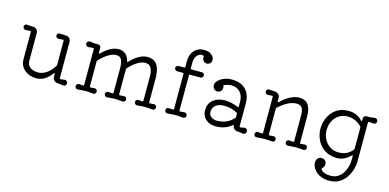

<svg xmlns="http://www.w3.org/2000/svg" viewBox="-85 -1242 4069 2007"><g transform="rotate(15 1949.0 -238.5)"><path d="M302 11Q234 11 184 -24Q122 -69 122 -150V-443Q122 -453 113 -451L66 -448Q53 -447 44 -455.5Q35 -464 35 -477Q35 -490 44 -498.5Q53 -507 65 -505Q89 -503 102.5 -502.5Q116 -502 131 -501Q154 -501 169.5 -485.5Q185 -470 185 -447V-150Q185 -115 200 -95Q215 -75 236 -66Q257 -57 276 -54.5Q295 -52 302 -52Q350 -52 395 -83.5Q440 -115 474 -170Q477 -176 477 -181V-443Q477 -453 468 -451L421 -448Q408 -447 399 -455.5Q390 -464 390 -477Q390 -490 399 -498.5Q408 -507 420 -505Q444 -503 457.5 -502.5Q471 -502 486 -501Q509 -501 524.5 -485.5Q540 -470 540 -447V-54Q540 -45 550 -45Q561 -46 572 -48Q583 -50 593 -51Q607 -53 617 -43.5Q627 -34 627 -20Q627 -6 617 3Q607 12 593 11Q579 9 563 6.5Q547 4 531 3Q509 2 493 -13.5Q477 -29 477 -51V-82Q477 -88 473.5 -89.5Q470 -91 466 -86Q395 11 302 11Z M751 12Q740 13 730.5 4.5Q721 -4 721 -17Q721 -30 730 -39Q739 -48 751 -46L795 -43H797Q804 -43 804 -51V-441Q804 -449 797 -449Q784 -449 771 -448Q758 -447 746 -445Q733 -444 723 -452.5Q713 -461 713 -475Q713 -489 723 -498Q733 -507 746 -505Q770 -501 798 -499H835Q849 -499 857.5 -490.5Q866 -482 866 -468V-416Q866 -410 869.5 -408.5Q873 -407 877 -411Q972 -506 1057 -506Q1089 -506 1115 -493Q1157 -471 1174 -408Q1177 -395 1186 -405Q1282 -506 1372 -506Q1403 -506 1434 -492Q1465 -477 1480.5 -447Q1496 -417 1502 -382Q1508 -347 1508 -318V-51Q1508 -41 1518 -43L1561 -46Q1573 -48 1582 -39Q1591 -30 1591 -17Q1591 -4 1581.5 4.5Q1572 13 1561 12Q1530 9 1511.5 7.5Q1493 6 1477 6Q1459 6 1441 7.5Q1423 9 1393 12Q1382 13 1372.5 4.5Q1363 -4 1363 -17Q1363 -30 1372 -39Q1381 -48 1393 -46L1436 -43H1438Q1445 -43 1445 -51V-318Q1445 -365 1431 -396.5Q1417 -428 1394 -435Q1377 -440 1363 -440Q1287 -440 1188 -335Q1183 -330 1183 -324V-51Q1183 -42 1192 -43L1236 -46Q1249 -48 1258 -39.5Q1267 -31 1267 -17Q1267 -4 1257.5 4.5Q1248 13 1236 12Q1205 9 1186.5 7.5Q1168 6 1153 6Q1134 6 1116.5 7.5Q1099 9 1069 12Q1057 13 1047.5 4.5Q1038 -4 1038 -17Q1038 -31 1047 -39.5Q1056 -48 1069 -46L1113 -43H1115Q1122 -43 1122 -51V-318Q1122 -368 1110.5 -398.5Q1099 -429 1076 -436Q1064 -440 1049 -440Q972 -440 871 -334Q866 -329 866 -323V-51Q866 -42 875 -43L919 -46Q931 -48 940 -39Q949 -30 949 -17Q949 -4 939.5 4.5Q930 13 919 12Q888 9 869.5 7.5Q851 6 835 6Q817 6 799 7.5Q781 9 751 12Z M1724 11Q1711 12 1701.5 4Q1692 -4 1692 -17Q1692 -31 1701 -39.5Q1710 -48 1723 -46L1768 -43H1770Q1777 -43 1777 -51V-432Q1777 -441 1768 -441H1706Q1694 -441 1685.5 -449.5Q1677 -458 1677 -470Q1677 -481 1685.5 -489.5Q1694 -498 1706 -498H1768Q1777 -498 1777 -507V-571Q1777 -641 1817 -685.5Q1857 -730 1918 -730Q1962 -730 1987 -716.5Q2012 -703 2022.5 -684.5Q2033 -666 2033 -649Q2033 -627 2018.5 -613Q2004 -599 1984 -599Q1960 -599 1945.5 -617Q1931 -635 1935 -658V-661Q1935 -666 1931 -669Q1923 -673 1911 -673Q1880 -673 1858 -644Q1836 -615 1836 -571V-507Q1836 -498 1845 -498H1959Q1971 -498 1979 -490Q1987 -482 1987 -470Q1987 -458 1978.5 -449.5Q1970 -441 1959 -441H1845Q1836 -441 1836 -432V-51Q1836 -42 1845 -43L1890 -46Q1903 -48 1912 -39.5Q1921 -31 1921 -17Q1921 -4 1912 4Q1903 12 1890 11Q1860 8 1845.5 7Q1831 6 1823.5 6Q1816 6 1806 6Q1795 6 1787 6.5Q1779 7 1765.5 8Q1752 9 1724 11Z M2241 11Q2176 11 2134.5 -26.5Q2093 -64 2093 -122Q2093 -196 2142.5 -236.5Q2192 -277 2269 -277Q2335 -277 2413 -245Q2415 -244 2418 -244Q2424 -244 2424 -251V-301Q2424 -370 2387.5 -408Q2351 -446 2295 -446Q2258 -446 2217 -428Q2210 -424 2213 -416Q2217 -407 2217 -396Q2217 -376 2202.5 -361Q2188 -346 2166 -346Q2142 -346 2128 -362.5Q2114 -379 2114 -401Q2114 -424 2130 -443Q2156 -473 2195.5 -489.5Q2235 -506 2280 -506Q2379 -506 2432.5 -452.5Q2486 -399 2486 -301V-54Q2486 -45 2495 -45Q2508 -46 2520 -49.5Q2532 -53 2543 -53Q2556 -53 2564.5 -44Q2573 -35 2573 -21Q2573 -6 2562 3.5Q2551 13 2537 11Q2524 8 2509 6Q2494 4 2478 3Q2455 3 2439.5 -13Q2424 -29 2424 -51Q2424 -52 2423.5 -52Q2423 -52 2423 -52Q2420 -52 2413 -47Q2378 -19 2337.5 -4Q2297 11 2241 11ZM2241 -49Q2300 -51 2340.5 -68.5Q2381 -86 2420 -127Q2424 -132 2424 -138V-174Q2424 -181 2418 -184Q2396 -196 2361.5 -208Q2327 -220 2273 -220Q2217 -220 2184.5 -194Q2152 -168 2152 -122Q2152 -90 2177 -69.5Q2202 -49 2241 -49Z M2687 11Q2675 12 2666 4Q2657 -4 2657 -17Q2657 -30 2666 -39Q2675 -48 2687 -46L2731 -43H2733Q2740 -43 2740 -51V-443Q2740 -453 2731 -451L2686 -448Q2674 -447 2664.5 -455.5Q2655 -464 2655 -477Q2655 -490 2664.5 -499Q2674 -508 2685 -506Q2699 -505 2716 -503.5Q2733 -502 2749 -501Q2772 -500 2787.5 -484Q2803 -468 2803 -446V-408Q2803 -402 2806.5 -401Q2810 -400 2814 -404Q2922 -506 3013 -506Q3141 -506 3141 -334V-51Q3141 -41 3151 -43L3193 -46Q3205 -48 3214 -39Q3223 -30 3223 -17Q3223 -4 3214 4Q3205 12 3193 11Q3161 8 3143 7Q3125 6 3109 6Q3091 6 3073 7.5Q3055 9 3025 11Q3013 12 3004 4Q2995 -4 2995 -17Q2995 -30 3004 -39Q3013 -48 3025 -46L3068 -43H3070Q3077 -43 3077 -51V-335Q3077 -388 3059 -413Q3041 -438 3001 -438Q2914 -438 2808 -341Q2803 -336 2803 -329V-51Q2803 -42 2812 -43L2855 -46Q2867 -48 2876 -39Q2885 -30 2885 -17Q2885 -4 2876 4Q2867 12 2855 11Q2823 8 2805 7Q2787 6 2771 6Q2753 6 2735 7.5Q2717 9 2687 11Z M3536 253Q3430 253 3374 184Q3344 148 3344 108Q3344 82 3358.5 63Q3373 44 3400 44Q3426 44 3440.5 60.5Q3455 77 3455 98Q3455 110 3449.5 122Q3444 134 3432 145Q3425 152 3429 157Q3457 199 3536 199Q3581 199 3613.5 179Q3646 159 3667 126.5Q3688 94 3698 55.5Q3708 17 3708 -21V-60Q3708 -66 3705 -67.5Q3702 -69 3697 -64Q3668 -33 3631.5 -15Q3595 3 3554 3Q3492 3 3445.5 -19Q3399 -41 3368.5 -78Q3338 -115 3323 -160Q3308 -205 3308 -251Q3308 -296 3322.5 -340.5Q3337 -385 3366 -422.5Q3395 -460 3439.5 -482.5Q3484 -505 3544 -505Q3594 -505 3632 -487.5Q3670 -470 3697 -440Q3700 -437 3703 -437Q3708 -437 3708 -445V-467Q3708 -481 3717.5 -490Q3727 -499 3740 -499H3777Q3780 -499 3791.5 -500.5Q3803 -502 3814.5 -503.5Q3826 -505 3829 -505Q3842 -507 3852 -498Q3862 -489 3862 -475Q3862 -461 3852 -452Q3842 -443 3829 -444Q3818 -446 3805.5 -447Q3793 -448 3780 -449H3778Q3771 -449 3771 -441V-21Q3771 21 3757.5 68.5Q3744 116 3715.5 158Q3687 200 3642.5 226.5Q3598 253 3536 253ZM3553 -58Q3601 -58 3640 -76.5Q3679 -95 3704 -129Q3708 -134 3708 -140V-367Q3708 -373 3704 -378Q3676 -410 3636 -428Q3596 -446 3552 -446Q3500 -446 3460 -421Q3420 -396 3397 -352.5Q3374 -309 3374 -252Q3374 -198 3397.5 -154Q3421 -110 3461.5 -84Q3502 -58 3553 -58Z"/></g></svg>

Font: Kiwi Maru Light
Style: Regular
Weight: 300
Designer: Hiroki-Chan
Version: Version 1.100